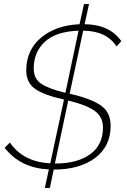

<svg xmlns="http://www.w3.org/2000/svg" viewBox="-20 -835 630 951"><path d="M399 -715Q523 -714 581 -631L557 -605Q508 -682 392 -683L325 -371Q429 -347 478.5 -313.5Q528 -280 528 -212Q528 -110 451 -52.5Q374 5 246 5L227 96H202L222 4Q82 -2 3 -103L29 -129Q95 -33 229 -26L297 -342Q200 -363 155 -394Q110 -425 110 -486Q110 -587 183.5 -648.5Q257 -710 374 -715L396 -815H421ZM147 -496Q147 -446 183 -421Q219 -396 304 -375L369 -683Q257 -679 202 -628Q147 -577 147 -496ZM490 -203Q490 -256 449.5 -285.5Q409 -315 318 -337L252 -25H253Q363 -25 426.5 -71Q490 -117 490 -203Z"/></svg>

Font: Raleway-v4020 ExtraLight
Style: Italic
Weight: 275
Italic angle: -12°
Designer: Matt McInerney, Pablo Impallari, Rodrigo Fuenzalida
Foundry: Matt McInerney, Pablo Impallari, Rodrigo Fuenzalida
Version: Version 4.020;PS 004.020;hotconv 1.0.88;makeotf.lib2.5.64775